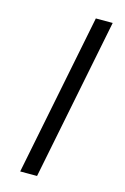

<svg xmlns="http://www.w3.org/2000/svg" viewBox="-110 -752 522 803"><g transform="rotate(15 151.0 -350.0)"><path d="M62 0 202 -700H275L135 0Z"/></g></svg>

Font: Montserrat
Style: Italic
Weight: 400
Italic angle: -11.3°
Designer: Julieta Ulanovsky
Foundry: Julieta Ulanovsky
Version: Version 9.000; ttfautohint (v1.8.4.7-5d5b)